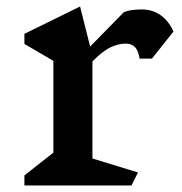

<svg xmlns="http://www.w3.org/2000/svg" viewBox="-20 -570 559 590"><path d="M513 -473 447 -390H409Q405 -415 394.5 -425.5Q384 -436 366 -436Q344 -436 319.5 -424.5Q295 -413 264 -381V-83L404 -40L384 0H55V-31L144 -101V-383L55 -435V-466L226 -550L257 -427L361 -533Q382 -541 416 -541Q449 -541 474 -523Q499 -505 513 -473Z"/></svg>

Font: Inknut
Style: Antiqua
Weight: 400
Designer: Claus Eggers Srensen
Foundry: Claus Eggers Srensen
Version: Version 1.000; ttfautohint (v1.2) -l 7 -r 28 -G 50 -x 13 -D 